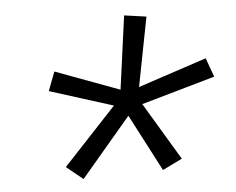

<svg xmlns="http://www.w3.org/2000/svg" viewBox="-41 -814 681 555"><g transform="rotate(-5 300.0 -536.5)"><path d="M180 -306 132 -345 286 -510 102 -568 123 -623 309 -554 338 -767 402 -758 363 -557 562 -623 582 -568 368 -507 468 -340 411 -312 325 -477Z"/></g></svg>

Font: Iosevka Slab Light Extended
Style: Italic
Weight: 300
Width: 7
Italic angle: -9°
Monospace: yes
Designer: Belleve Invis
Foundry: Belleve Invis
Version: Version 11.1.0; ttfautohint (v1.8.3)